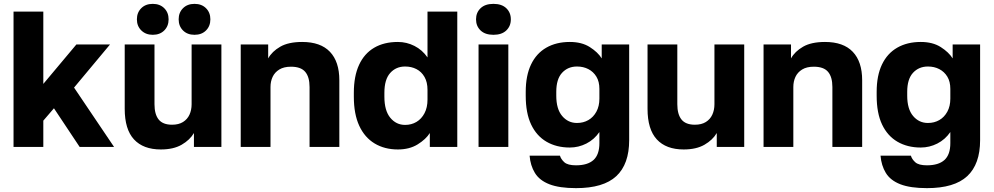

<svg xmlns="http://www.w3.org/2000/svg" viewBox="-20 -760 5139 993"><path d="M50 0V-700H204V-326L375 -530H549L363 -307L570 0H392L259 -200L204 -136V0Z M812 13Q721 13 673 -39Q625 -91 625 -197V-530H779V-221Q779 -169 800.5 -142Q822 -115 870 -115Q904 -115 926.5 -129Q949 -143 960 -167Q971 -191 971 -221V-530H1125V0H983V-72Q962 -36 919.5 -11.5Q877 13 812 13ZM770 -580Q734 -580 711 -602.5Q688 -625 688 -660Q688 -695 710.5 -717.5Q733 -740 770 -740Q807 -740 829.5 -717.5Q852 -695 852 -660Q852 -625 829.5 -602.5Q807 -580 770 -580ZM986 -580Q949 -580 926.5 -602.5Q904 -625 904 -660Q904 -695 926.5 -717.5Q949 -740 986 -740Q1023 -740 1045.5 -717.5Q1068 -695 1068 -660Q1068 -625 1045.5 -602.5Q1023 -580 986 -580Z M1225 0V-530H1367V-458Q1387 -494 1429.5 -518.5Q1472 -543 1543 -543Q1638 -543 1686.5 -492Q1735 -441 1735 -345V0H1581V-310Q1581 -362 1558.5 -388.5Q1536 -415 1485 -415Q1448 -415 1424.5 -400.5Q1401 -386 1390 -362.5Q1379 -339 1379 -310V0Z M2038 13Q1969 13 1917.5 -18Q1866 -49 1838 -109.5Q1810 -170 1810 -260V-280Q1810 -366 1837 -424.5Q1864 -483 1915 -513Q1966 -543 2038 -543Q2083 -543 2123.5 -522.5Q2164 -502 2191 -463V-700H2345V0H2203V-72Q2183 -40 2140.5 -13.5Q2098 13 2038 13ZM2075 -114Q2108 -114 2134 -129.5Q2160 -145 2175.5 -174.5Q2191 -204 2191 -245V-295Q2191 -335 2175.5 -362Q2160 -389 2134 -402.5Q2108 -416 2075 -416Q2028 -416 1998 -382.5Q1968 -349 1968 -280V-260Q1968 -188 1998.5 -151Q2029 -114 2075 -114Z M2455 0V-530H2609V0ZM2532 -580Q2489 -580 2465.5 -602.5Q2442 -625 2442 -660Q2442 -695 2465.5 -717.5Q2489 -740 2532 -740Q2575 -740 2598.5 -717.5Q2622 -695 2622 -660Q2622 -625 2598.5 -602.5Q2575 -580 2532 -580Z M2959 213Q2873 213 2821.5 193Q2770 173 2746.5 134.5Q2723 96 2719 45H2876Q2881 63 2898.5 79Q2916 95 2959 95Q3019 95 3049.5 67.5Q3080 40 3080 -20V-77Q3053 -38 3012.5 -17.5Q2972 3 2927 3Q2858 3 2806.5 -27Q2755 -57 2727 -116Q2699 -175 2699 -265V-285Q2699 -369 2726.5 -426.5Q2754 -484 2805.5 -513.5Q2857 -543 2927 -543Q2989 -543 3030.5 -516.5Q3072 -490 3092 -458V-530H3234V-35Q3234 89 3167.5 151Q3101 213 2959 213ZM2964 -124Q2997 -124 3023 -139Q3049 -154 3064.5 -182.5Q3080 -211 3080 -250V-300Q3080 -338 3064.5 -363.5Q3049 -389 3023 -402.5Q2997 -416 2964 -416Q2917 -416 2887 -383.5Q2857 -351 2857 -285V-265Q2857 -196 2887.5 -160Q2918 -124 2964 -124Z M3516 13Q3425 13 3377 -39Q3329 -91 3329 -197V-530H3483V-221Q3483 -169 3504.5 -142Q3526 -115 3574 -115Q3608 -115 3630.5 -129Q3653 -143 3664 -167Q3675 -191 3675 -221V-530H3829V0H3687V-72Q3666 -36 3623.5 -11.5Q3581 13 3516 13Z M3929 0V-530H4071V-458Q4091 -494 4133.5 -518.5Q4176 -543 4247 -543Q4342 -543 4390.5 -492Q4439 -441 4439 -345V0H4285V-310Q4285 -362 4262.5 -388.5Q4240 -415 4189 -415Q4152 -415 4128.5 -400.5Q4105 -386 4094 -362.5Q4083 -339 4083 -310V0Z M4774 213Q4688 213 4636.5 193Q4585 173 4561.5 134.5Q4538 96 4534 45H4691Q4696 63 4713.5 79Q4731 95 4774 95Q4834 95 4864.5 67.5Q4895 40 4895 -20V-77Q4868 -38 4827.5 -17.5Q4787 3 4742 3Q4673 3 4621.5 -27Q4570 -57 4542 -116Q4514 -175 4514 -265V-285Q4514 -369 4541.5 -426.5Q4569 -484 4620.5 -513.5Q4672 -543 4742 -543Q4804 -543 4845.5 -516.5Q4887 -490 4907 -458V-530H5049V-35Q5049 89 4982.5 151Q4916 213 4774 213ZM4779 -124Q4812 -124 4838 -139Q4864 -154 4879.5 -182.5Q4895 -211 4895 -250V-300Q4895 -338 4879.5 -363.5Q4864 -389 4838 -402.5Q4812 -416 4779 -416Q4732 -416 4702 -383.5Q4672 -351 4672 -285V-265Q4672 -196 4702.5 -160Q4733 -124 4779 -124Z"/></svg>

Font: Golos Text
Style: Bold
Weight: 700
Designer: A.Korolkova, Vitaly Kuzmin
Foundry: ParaType Ltd
Version: Version 2.004